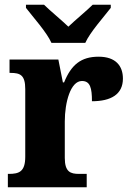

<svg xmlns="http://www.w3.org/2000/svg" viewBox="-20 -786 550 806"><path d="M196 -606H338C358 -651 416 -715 445 -753V-766H369C346 -743 295 -701 267 -674C239 -701 188 -743 165 -766H89V-753C118 -715 176 -651 196 -606ZM13 0H344V-56H312C276 -56 252 -64 252 -123V-276C252 -356 276 -446 324 -446C359 -446 366 -416 366 -361C446 -361 496 -390 496 -456C496 -509 466 -548 394 -548C320 -548 279 -514 249 -440H244L225 -536H20V-480H24C65 -480 86 -471 86 -412V-128C86 -65 60 -56 17 -56H13Z"/></svg>

Font: Noto Serif Georgian SemiCondensed ExtraBold
Style: Regular
Weight: 800
Width: 4
Designer: Monotype Design Team, Akaki Razmadze
Foundry: Google LLC
Version: Version 2.003